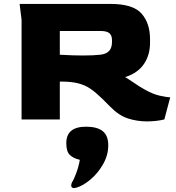

<svg xmlns="http://www.w3.org/2000/svg" viewBox="-20 -609 898 979"><path d="M543 -64 501 -106Q468 -138 441 -156.5Q414 -175 379 -184Q344 -193 293 -193H285V0H90V-508L80 -589H543Q659 -589 702 -539.5Q745 -490 745 -410V-391Q745 -328 713.5 -282Q682 -236 618 -216Q630 -209 639.5 -202.5Q649 -196 657 -191Q691 -167 717 -153Q759 -129 795 -121Q831 -113 848 -113L818 0Q777 10 729 10Q679 10 632.5 -5Q586 -20 543 -64ZM492 -330Q524 -334 537.5 -350.5Q551 -367 551 -394V-405Q551 -428 538 -439.5Q525 -451 493 -451H285V-330Q351 -326 401 -326Q457 -326 492 -330ZM358 350Q343 350 343 336Q343 329 348 319Q357 306 369.5 271.5Q382 237 387 206Q353 198 335.5 180.5Q318 163 318 121Q318 37 419 37Q475 37 503.5 59.5Q532 82 532 132Q532 182 505.5 228.5Q479 275 440.5 307Q402 339 369 348Q361 350 358 350Z"/></svg>

Font: Gold Bold
Style: Regular
Weight: 400
Designer: jaiki
Version: Version 1.000